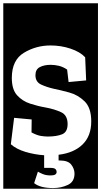

<svg xmlns="http://www.w3.org/2000/svg" viewBox="-30 -937 617 1170"><path d="M-10 213V-917H567V213ZM424 121Q424 92 404.5 66.5Q385 41 335 41H327V6Q420 -5 473 -56.5Q526 -108 526 -197Q526 -280 485.5 -319.5Q445 -359 391.5 -373.5Q338 -388 298 -396Q254 -406 220 -422Q186 -438 186 -479Q186 -514 212.5 -528Q239 -542 279 -542Q303 -542 328.5 -536Q354 -530 379 -513L388 -437L495 -447L489 -588Q458 -621 400 -640.5Q342 -660 278 -660Q190 -660 116 -615.5Q42 -571 42 -462Q42 -392 74 -356.5Q106 -321 153.5 -305.5Q201 -290 248 -282Q302 -272 342 -253.5Q382 -235 382 -181Q382 -132 348 -118.5Q314 -105 261 -105Q244 -105 220 -108.5Q196 -112 162 -130L163 -209L56 -219L36 -58Q70 -28 125 -11.5Q180 5 239 9V86H276Q300 86 307.5 93Q315 100 315 111Q315 132 279 132Q251 132 231.5 124Q212 116 201 109L178 179Q215 209 294 209Q342 209 383 190Q424 171 424 121Z"/></svg>

Font: Zilla Slab Highlight
Style: Bold
Weight: 700
Designer: Typotheque Type Foundry
Foundry: Typotheque type foundry
Version: Version 1.1; 2017; ttfautohint (v1.6)